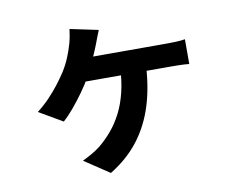

<svg xmlns="http://www.w3.org/2000/svg" viewBox="-79 -731 1157 934"><g transform="rotate(-10 500.0 -264.5)"><path d="M458.7 -597.6Q452.4 -580.9 446.4 -566.8Q440.5 -552.7 435.9 -539.1Q427.6 -516.8 414.7 -487.1Q401.8 -457.5 388.6 -429Q375.3 -400.6 364.3 -381.6Q346.3 -349.4 319.5 -311.9Q292.8 -274.5 265 -241.6Q237.2 -208.8 214 -188.2L97.4 -256.1Q130 -281 157.7 -309.9Q185.4 -338.8 208.6 -368.9Q231.8 -399 249.2 -425.8Q269.7 -458.6 283.1 -491.3Q296.5 -524 305.1 -554.3Q310.2 -572.1 313.9 -591.8Q317.5 -611.5 319.3 -626.9ZM333.8 -474.9Q350.6 -474.9 386 -474.9Q421.4 -474.9 467.3 -474.9Q513.1 -474.9 562 -474.9Q610.8 -474.9 654.9 -474.9Q699 -474.9 731.4 -474.9Q763.8 -474.9 775.2 -474.9Q792 -474.9 817.8 -475.8Q843.6 -476.7 863.5 -480.2V-357.9Q840.5 -360.4 815.4 -360.9Q790.2 -361.4 775.2 -361.4Q763.8 -361.4 731.4 -361.4Q699 -361.4 654.4 -361.4Q609.8 -361.4 560.5 -361.4Q511.1 -361.4 464.8 -361.4Q418.4 -361.4 381.6 -361.4Q344.8 -361.4 326 -361.4ZM655.9 -407.1Q651.7 -288.8 622.5 -193.9Q593.3 -99.1 537.5 -26.7Q481.7 45.6 396.1 97.8L272.4 15.5Q292.8 6 318.4 -8.5Q344 -23.1 362 -37.6Q396.3 -65.6 425.5 -100.4Q454.8 -135.1 477.5 -179.6Q500.1 -224 513.7 -280.4Q527.2 -336.7 530 -407.1Z"/></g></svg>

Font: Noto Sans HK Thin
Style: Regular
Weight: 100
Designer: Ryoko NISHIZUKA 西塚涼子 (kana, bopomofo & ideographs); Paul D. Hunt (Latin, Greek & Cyrillic); Sandoll Communications 산돌커뮤니
Foundry: Adobe
Version: Version 2.004-H2;hotconv 1.0.118;makeotfexe 2.5.65603